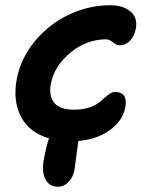

<svg xmlns="http://www.w3.org/2000/svg" viewBox="-20 -567 562 737"><path d="M202.1 149.9Q168.5 149.9 153.8 119.9Q139.2 89.8 148.9 42Q157.7 -5.4 168 -36.1Q91.8 -58.1 60.1 -119.9Q28.3 -181.6 44.9 -266.1Q61 -345.7 115 -410.4Q168.9 -475.1 245.1 -511Q321.3 -546.9 403.8 -546.9Q452.1 -546.9 481 -522.7Q509.8 -498.5 501 -455.1Q494.6 -425.8 477.8 -409.4Q460.9 -393.1 440.9 -393.1Q426.3 -393.1 413.6 -404.5Q400.9 -416 387.2 -416Q312 -416 250.5 -365Q189 -314 175.8 -248Q166 -200.7 187.5 -173.3Q209 -146 263.2 -146Q293.9 -146 317.9 -153.1Q341.8 -160.2 355.2 -169.9Q368.7 -179.7 379.4 -189.7Q390.1 -199.7 400.4 -206.8Q410.6 -213.9 421.9 -213.9Q471.7 -213.9 460.9 -153.8Q449.7 -101.1 400.1 -66.4Q350.6 -31.7 280.8 -25.9Q277.3 -3.9 272.2 37.6Q267.1 79.1 265.1 88.9Q259.8 114.3 242.4 132.1Q225.1 149.9 202.1 149.9Z"/></svg>

Font: Shantell Sans Bouncy
Style: Italic
Weight: 600
Italic angle: -11.31°
Designer: Stephen Nixon, Anya Danilova, Shantell Martin
Foundry: Arrow Type
Version: Version 1.006;[9816181b4]